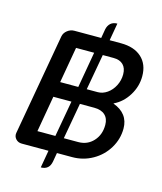

<svg xmlns="http://www.w3.org/2000/svg" viewBox="-130 -898 925 1096"><g transform="rotate(15 332.0 -350.0)"><path d="M615 -233Q615 -171 582.5 -117Q550 -63 494.5 -31.5Q439 0 374 0H284L275 52Q266 103 216 103L234 0H76Q54 0 40.5 -15Q27 -30 30 -50L136 -650Q140 -671 158.5 -685.5Q177 -700 200 -700H358L367 -753Q372 -777 387 -790Q402 -803 426 -803L408 -700H475Q553 -700 597 -660Q641 -620 641 -549Q641 -489 608.5 -436Q576 -383 524 -358L523 -356Q568 -340 591.5 -309Q615 -278 615 -233ZM197 -396H304L341 -608H234ZM392 -608 354 -396H419Q448 -396 474.5 -414.5Q501 -433 517 -464.5Q533 -496 533 -531Q533 -568 513 -588Q493 -608 456 -608ZM250 -92 288 -305H181L144 -92ZM509 -226Q509 -264 486.5 -284.5Q464 -305 423 -305H338L300 -92H385Q439 -92 474 -130Q509 -168 509 -226Z"/></g></svg>

Font: K2D Medium
Style: Italic
Weight: 500
Italic angle: -10°
Designer: Katatrad Aksorn Co.,Ltd.
Foundry: Cadson Demak Co.,Ltd.
Version: Version 1.000; ttfautohint (v1.6)